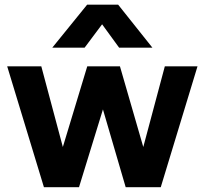

<svg xmlns="http://www.w3.org/2000/svg" viewBox="-20 -782 856 802"><path d="M163.5 0 10 -505H152.5L242.5 -168L344.5 -505H481L578.5 -168L668.5 -505H805L651.5 0H505L410 -325L310 0ZM198.5 -583 344 -762.5H473.5L616.5 -583H477.5L406.5 -680.5L333.5 -583Z"/></svg>

Font: Geologica Roman SemiBold
Style: Regular
Weight: 600
Designer: Sindre Bremnes, Frode Helland
Foundry: Monokrom Skriftforlag AS
Version: Version 1.010;gftools[0.9.28]